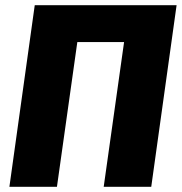

<svg xmlns="http://www.w3.org/2000/svg" viewBox="-20 -715 696 735"><path d="M656 -695H113L16 0H198L276 -554H455L377 0H559Z"/></svg>

Font: Fira Sans ExtraBold
Style: Italic
Weight: 800
Italic angle: -8°
Designer: bBox Type GmbH & Carrois Corporate GbR & Edenspiekermann AG
Foundry: bBox Type GmbH & Carrois Corporate GbR & Edenspiekermann AG
Version: Version 4.301;PS 004.301;hotconv 1.0.88;makeotf.lib2.5.64775